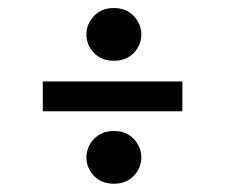

<svg xmlns="http://www.w3.org/2000/svg" viewBox="-20 -558 558 475"><path d="M261.7 -407.7Q231 -407.7 212.4 -427.2Q193.8 -446.8 193.8 -472.7Q193.8 -498.5 212.4 -518.3Q231 -538.1 261.7 -538.1Q292.5 -538.1 311 -518.3Q329.6 -498.5 329.6 -472.7Q329.6 -446.8 311 -427.2Q292.5 -407.7 261.7 -407.7ZM85.9 -282.7V-356.4H431.2V-282.7ZM261.7 -103.5Q231 -103.5 212.4 -123Q193.8 -142.6 193.8 -168.5Q193.8 -194.3 212.4 -214.1Q231 -233.9 261.7 -233.9Q292.5 -233.9 311 -214.1Q329.6 -194.3 329.6 -168.5Q329.6 -142.6 311 -123Q292.5 -103.5 261.7 -103.5Z"/></svg>

Font: Voltaire
Style: Regular
Weight: 400
Designer: Yvonne Schüttler, Eben Sorkin, Emma Marichal
Foundry: Sorkin Type Co.
Version: Version 1.010; ttfautohint (v1.8.4.7-5d5b)